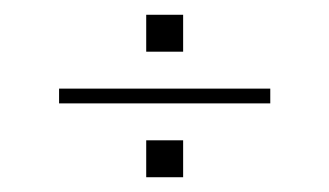

<svg xmlns="http://www.w3.org/2000/svg" viewBox="-20 -535 446 260"><path d="M178 -465V-515H228V-465ZM60 -395V-415H346V-395ZM178 -295V-345H228V-295Z"/></svg>

Font: Big Shoulders Display Thin
Style: Regular
Weight: 100
Designer: Patric King
Foundry: XO Type Co
Version: Version 1.000; ttfautohint (v1.8.2)